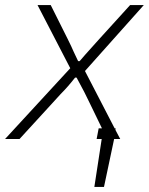

<svg xmlns="http://www.w3.org/2000/svg" viewBox="-35 -548 587 757"><path d="M366 0H346L354 -42H367L319 -141Q301 -180 267 -242H261Q233 -206 204 -177L173 -143L42 0H-15L242 -279L113 -528H165L231 -396Q248 -362 255 -345L273 -307H279Q294 -325 341 -377L359 -397L478 -528H532L300 -268L417 -42H421L420 -36L439 0H415L375 189H337Z"/></svg>

Font: Nebula Sans Light
Style: Regular
Weight: 300
Italic angle: -9°
Designer: Paul D. Hunt for Adobe (as Source Sans)
Foundry: Nebula Entertainment & Broadcasting LLC
Version: Version 1.010